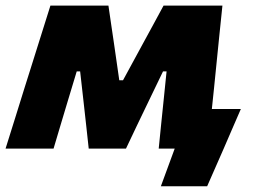

<svg xmlns="http://www.w3.org/2000/svg" viewBox="-48 -520 888 672"><path d="M-28.5 0Q-11.5 -54.5 5.2 -107.5Q22 -160.5 38.5 -214.5L59.5 -281Q76.5 -335 94 -390.8Q111.5 -446.5 128.5 -500.5H331.5Q336.5 -466.5 341.2 -434Q346 -401.5 351 -367.5L369.5 -239H382.5L451.5 -366Q470.5 -400.5 488.8 -434.5Q507 -468.5 524.5 -500.5H730.5Q725 -447.5 719.2 -391Q713.5 -334.5 708 -280L701 -210.5Q697.5 -175 693.5 -138.5H795Q780 -104.5 764.8 -69Q749.5 -33.5 735 0Q720.5 32.5 706 66Q691.5 99.5 677 132H515L563.5 0H507.5Q511.5 -41.5 516 -84.8Q520.5 -128 524.5 -167L535 -270H522.5L469 -159Q450 -119.5 431 -80Q412 -40.5 393 0H262.5Q258 -39 253.8 -79.8Q249.5 -120.5 245 -159L232.5 -270H220.5L190 -169Q177 -126 164.5 -84Q152 -42 139.5 0Z"/></svg>

Font: Commissioner ExtraBold
Style: Italic
Weight: 800
Italic angle: -12°
Designer: Kostas Bartsokas
Foundry: Kostas Bartsokas
Version: Version 1.000; ttfautohint (v1.8.3)